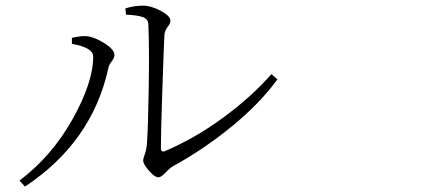

<svg xmlns="http://www.w3.org/2000/svg" viewBox="-20 -694 1540 687"><path d="M430.7 -641.6 428.7 -664.1Q460.9 -673.8 491.2 -673.8Q520.5 -673.8 555.2 -655.3Q589.8 -636.7 589.8 -620.1Q589.8 -610.4 580.1 -598.1Q570.3 -585.9 568.4 -570.3Q566.4 -535.2 561 -377Q555.7 -218.8 555.7 -165Q555.7 -147.5 570.3 -153.3Q679.7 -200.2 780.3 -274.4Q880.9 -348.6 951.2 -428.7L972.7 -410.2Q910.2 -324.2 810.1 -242.2Q710 -160.2 599.6 -99.6Q588.9 -93.8 572.8 -76.7Q556.6 -59.6 546.9 -59.6Q533.2 -59.6 512.7 -83.5Q492.2 -107.4 492.2 -120.1Q492.2 -126 498 -142.1Q503.9 -158.2 505.9 -180.7Q509.8 -235.4 512.2 -380.4Q514.6 -525.4 510.7 -608.4Q509.8 -626 491.2 -632.8Q472.7 -639.6 430.7 -641.6ZM313.5 -492.2Q313.5 -523.4 237.3 -537.1V-558.6Q271.5 -566.4 291 -564.5Q318.4 -561.5 354 -539.1Q389.6 -516.6 389.6 -497.1Q389.6 -487.3 379.4 -474.1Q369.1 -460.9 367.2 -448.2Q308.6 -184.6 69.3 -26.4L49.8 -47.9Q165 -134.8 239.3 -267.1Q313.5 -399.4 313.5 -492.2Z"/></svg>

Font: Bpmf Zihi Serif Light
Style: Light
Weight: 300
Foundry: But Ko
Version: Version 1.320